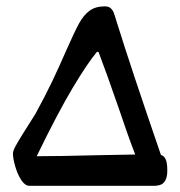

<svg xmlns="http://www.w3.org/2000/svg" viewBox="-20 -586 571 608"><path d="M21 -100.1Q21 -107.9 28.3 -121.6Q35.6 -135.3 51.3 -160.6L92.3 -225.6Q123 -281.7 145.3 -328.4Q167.5 -375 190.9 -428.7Q216.3 -486.3 230.7 -512.5Q245.1 -538.6 263.9 -552.2Q282.7 -565.9 312 -565.9Q323.7 -565.9 330.3 -560.1Q336.9 -554.2 340.1 -545.9Q343.3 -537.6 349.6 -516.6Q393.6 -374.5 489.7 -95.2Q499.5 -92.8 504.6 -81.5Q509.8 -70.3 509.8 -46.4Q509.8 -25.9 503.9 -15.4Q498 -4.9 490.5 -1.7Q482.9 1.5 472.2 2.4H73.2Q59.1 2.4 47.1 -16.1Q35.2 -34.7 28.1 -59.6Q21 -84.5 21 -100.1ZM355 -246.1Q315.4 -360.4 292 -421.4Q291 -421.4 290.3 -421.6Q289.6 -421.9 287.1 -421.9Q257.8 -387.2 210.4 -308.1Q163.1 -229 96.2 -91.3Q166.5 -91.3 297.4 -94.7L408.2 -96.7Q385.7 -154.3 355 -246.1Z"/></svg>

Font: Dekko
Style: Regular
Weight: 400
Designer: Multiple
Foundry: Sorkin Type
Version: Version 2.001